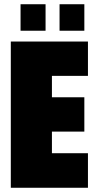

<svg xmlns="http://www.w3.org/2000/svg" viewBox="-20 -886 465 906"><path d="M31 -690H395V-528H225V-427H378V-265H225V-163H395V0H31ZM77 -866H195V-741H77ZM261 -866H378V-741H261Z"/></svg>

Font: Decalotype Black
Style: Regular
Weight: 900
Designer: Alfredo Marco Pradil
Foundry: Alfredo Marco Pradil
Version: Version 1.0